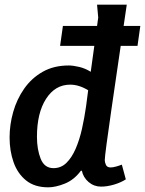

<svg xmlns="http://www.w3.org/2000/svg" viewBox="-20 -789 620 821"><path d="M400 -714 395 -769H522Q503 -639 486 -523.5Q469 -408 456 -318Q443 -228 435.5 -172Q428 -116 428 -104Q428 -95 433 -84Q438 -73 453 -73Q463 -73 477 -77Q491 -81 501 -85L518 -22Q496 -8 467 0.5Q438 9 412 9Q382 9 359 -10.5Q336 -30 330 -59H326Q297 -20 257.5 -4Q218 12 186 12Q128 12 91.5 -17.5Q55 -47 38 -95.5Q21 -144 21 -201Q21 -256 36.5 -310.5Q52 -365 83.5 -410Q115 -455 162.5 -482Q210 -509 274 -509Q292 -509 318 -503Q344 -497 368 -482ZM138 -204Q138 -150 154 -110Q170 -70 209 -70Q241 -70 264 -92.5Q287 -115 303.5 -153Q320 -191 330.5 -238Q341 -285 348 -334L357 -403Q318 -427 280 -427Q216 -427 177 -366.5Q138 -306 138 -204ZM249 -678H580L568 -593H237Z"/></svg>

Font: Rosario
Style: Bold Italic
Weight: 700
Italic angle: -8.05°
Designer: Hector Gatti
Foundry: Omnibus Type
Version: Version 1.101; ttfautohint (v1.8.1.43-b0c9)